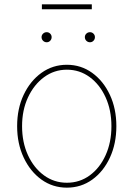

<svg xmlns="http://www.w3.org/2000/svg" viewBox="-20 -844 609 875"><path d="M284.7 11.2Q220.2 11.2 168.9 -25.6Q117.7 -62.5 87.9 -126Q58.1 -189.5 58.1 -269Q58.1 -349.1 87.9 -412.1Q117.7 -475.1 168.9 -512Q220.2 -548.8 284.7 -548.8Q349.1 -548.8 400.1 -512Q451.2 -475.1 480.7 -411.9Q510.3 -348.6 510.3 -269Q510.3 -189.5 481 -126Q451.7 -62.5 400.6 -25.6Q349.6 11.2 284.7 11.2ZM284.7 -11.2Q343.3 -11.2 389.2 -44.9Q435.1 -78.6 461.4 -137Q487.8 -195.3 487.8 -269Q487.8 -342.3 461.2 -400.6Q434.6 -459 388.7 -492.7Q342.8 -526.4 284.7 -526.4Q227.1 -526.4 180.9 -492.4Q134.8 -458.5 107.7 -400.4Q80.6 -342.3 80.6 -269Q80.6 -195.3 107.4 -137Q134.3 -78.6 180.4 -44.9Q226.6 -11.2 284.7 -11.2ZM390.1 -651.4Q380.4 -651.4 373.5 -658.2Q366.7 -665 366.7 -674.8Q366.7 -684.1 373.5 -690.7Q380.4 -697.3 390.1 -697.3Q399.4 -697.3 406 -690.7Q412.6 -684.1 412.6 -674.8Q412.6 -665 406 -658.2Q399.4 -651.4 390.1 -651.4ZM192.9 -651.4Q183.1 -651.4 176.3 -658.2Q169.4 -665 169.4 -674.8Q169.4 -684.1 176.3 -690.7Q183.1 -697.3 192.9 -697.3Q202.1 -697.3 208.7 -690.7Q215.3 -684.1 215.3 -674.8Q215.3 -665 208.7 -658.2Q202.1 -651.4 192.9 -651.4ZM398.4 -824.2V-801.8H170.9V-824.2Z"/></svg>

Font: Inter 17pt Thin
Style: Regular
Weight: 250
Version: Version 4.001;git-66647c0bb